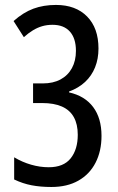

<svg xmlns="http://www.w3.org/2000/svg" viewBox="-20 -744 477 774"><path d="M377 -548.3Q377 -506.8 363.3 -472.7Q349.6 -438.5 323.2 -413.8Q296.9 -389.2 258.3 -375V-371.6Q321.8 -357.4 355.5 -312.5Q389.2 -267.6 389.2 -196.3Q389.2 -134.8 365.2 -88.1Q341.3 -41.5 296.1 -15.9Q251 9.8 187 9.8Q143.1 9.8 107.4 2.9Q71.8 -3.9 37.1 -20.5V-109.9Q69.8 -90.3 105.5 -80.1Q141.1 -69.8 176.3 -69.8Q236.3 -69.8 264.9 -105.7Q293.5 -141.6 293.5 -200.7Q293.5 -243.2 277.6 -271.7Q261.7 -300.3 229.7 -314.5Q197.8 -328.6 149.9 -328.6H113.3V-407.7H152.3Q194.3 -407.7 224.1 -423.8Q253.9 -439.9 270 -469.5Q286.1 -499 286.1 -539.1Q286.1 -589.4 261.7 -616.7Q237.3 -644 191.9 -644Q169.4 -644 150.1 -638.4Q130.9 -632.8 112.8 -621.8Q94.7 -610.8 76.2 -594.2L34.7 -659.2Q73.7 -693.8 114.5 -709Q155.3 -724.1 205.6 -724.1Q285.2 -724.1 331.1 -677.5Q377 -630.9 377 -548.3Z"/></svg>

Font: Open Sans Condensed Medium
Style: Regular
Weight: 500
Width: 3
Designer: Monotype Design Team
Foundry: Monotype Imaging Inc.
Version: Version 3.000